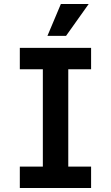

<svg xmlns="http://www.w3.org/2000/svg" viewBox="-20 -939 554 959"><path d="M79 0V-107H194V-593H79V-700H435V-593H321V-107H435V0ZM310 -760H217L284 -919H423Z"/></svg>

Font: Inclusive Sans SemiBold
Style: Regular
Weight: 600
Designer: Olivia King
Foundry: Olivia King
Version: Version 2.004